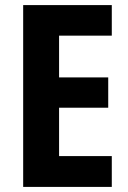

<svg xmlns="http://www.w3.org/2000/svg" viewBox="-20 -734 504 754"><path d="M419 0V-121H212V-311H405V-430H212V-594H419V-714H71V0Z"/></svg>

Font: Noto Sans Hebrew Condensed
Style: Bold
Weight: 700
Width: 3
Designer: Monotype Design Team
Foundry: Monotype Imaging Inc.
Version: Version 2.004